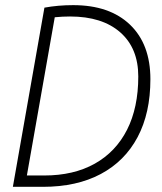

<svg xmlns="http://www.w3.org/2000/svg" viewBox="-20 -723 626 743"><path d="M29.8 0 151.9 -693.4Q204.6 -703.1 263.2 -703.1Q404.3 -703.1 483.2 -627.4Q562 -551.8 562 -416.5Q562 -285.6 512.5 -192.4Q462.9 -99.1 369.9 -49.6Q276.9 0 146 0ZM84 -43.9H150.9Q265.1 -43.9 346.7 -89.6Q428.2 -135.3 471.7 -220.9Q515.1 -306.6 515.1 -427.2Q515.1 -536.6 445.3 -597.9Q375.5 -659.2 251 -659.2Q221.7 -659.2 191.9 -656.2Z"/></svg>

Font: Cascadia Mono NF ExtraLight
Style: Italic
Weight: 200
Italic angle: -10°
Monospace: yes
Designer: Aaron Bell
Foundry: Saja Typeworks
Version: Version 2404.023; ttfautohint (v1.8.4)